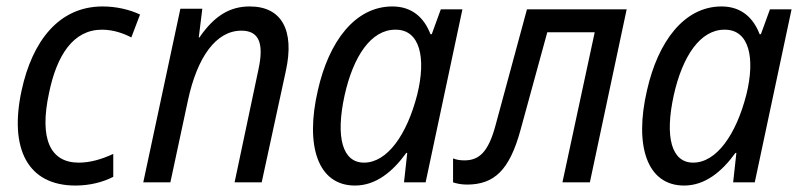

<svg xmlns="http://www.w3.org/2000/svg" viewBox="-20 -565 2488 595"><path d="M214 10C257 10 298 0 331 -17V-88C294 -71 259 -61 224 -61C136 -61 101 -134 132 -277C156 -394 207 -473 296 -473C332 -473 364 -461 387 -449L414 -520C380 -536 339 -545 298 -545C162 -545 80 -437 47 -285C8 -105 65 10 214 10Z M424 0H508L562 -252C591 -389 650 -470 728 -470C784 -470 798 -429 781 -350L707 0H791L866 -346C893 -470 854 -545 754 -545C693 -545 645 -517 598 -449H596L607 -538H539Z M1080 10C1145 10 1197 -33 1239 -91H1242L1232 0H1299L1413 -536H1346L1318 -459H1314C1295 -509 1258 -545 1196 -545C1080 -545 999 -436 965 -285C925 -113 965 10 1080 10ZM1108 -61C1042 -61 1019 -138 1048 -270C1075 -391 1130 -473 1205 -473C1282 -474 1301 -385 1273 -272C1241 -147 1180 -61 1108 -61Z M1427 7C1512 7 1559 -38 1593 -162L1676 -465H1823L1723 0H1808L1922 -536H1613L1516 -178C1493 -91 1463 -68 1419 -68C1406 -68 1394 -70 1384 -74V0C1392 3 1408 7 1427 7Z M2100 10C2165 10 2217 -33 2259 -91H2262L2252 0H2319L2433 -536H2366L2338 -459H2334C2315 -509 2278 -545 2216 -545C2100 -545 2019 -436 1985 -285C1945 -113 1985 10 2100 10ZM2128 -61C2062 -61 2039 -138 2068 -270C2095 -391 2150 -473 2225 -473C2302 -474 2321 -385 2293 -272C2261 -147 2200 -61 2128 -61Z"/></svg>

Font: Noto Sans SemiCondensed
Style: Italic
Weight: 400
Width: 4
Italic angle: -12°
Designer: Monotype Design Team
Foundry: Monotype Imaging Inc.
Version: Version 2.013